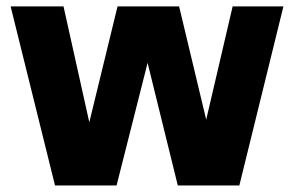

<svg xmlns="http://www.w3.org/2000/svg" viewBox="-20 -568 900 588"><path d="M148.5 0 12.5 -548.5H174.5L253.5 -193.5L340 -548.5H528.5L611.5 -201.5L692.5 -548.5H848L713 0H524.5L432 -375.5L337 0Z"/></svg>

Font: Encode Sans Semi Condensed ExtraBold
Style: Regular
Weight: 800
Width: 4
Designer: Multiple Designers
Foundry: Impallari Type
Version: Version 3.000; ttfautohint (v1.8.3) -l 8 -r 50 -G 200 -x 14 